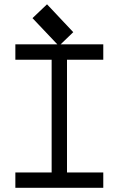

<svg xmlns="http://www.w3.org/2000/svg" viewBox="-20 -895 565 915"><path d="M329.1 -741.7 260.7 -675.8 134.8 -808.6 204.1 -874.5ZM472.2 -73.2V0H53.2V-73.2H226.1V-610.4H53.2V-683.6H472.2V-610.4H299.3V-73.2Z"/></svg>

Font: Anka/Coder Condensed
Style: Regular
Weight: 400
Width: 4
Monospace: yes
Version: Version 1.100